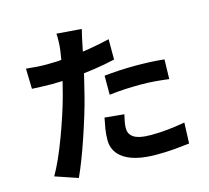

<svg xmlns="http://www.w3.org/2000/svg" viewBox="-119 -949 1238 1139"><g transform="rotate(-15 500.0 -379.5)"><path d="M473.6 -798.4Q468.1 -777.8 462.1 -749Q456.2 -720.1 452.6 -704Q445.6 -669.9 435.4 -620.8Q425.3 -571.6 412.7 -517.1Q400.1 -462.5 386.9 -411.9Q373.9 -359.5 354.9 -297.7Q335.9 -235.8 314.5 -172.4Q293.1 -109.1 271 -51.4Q248.8 6.2 228.2 51.2L89.3 4.1Q111.5 -33.6 136.1 -88.3Q160.6 -143.1 184.1 -206.1Q207.5 -269 228 -331.2Q248.4 -393.4 262.4 -445.6Q272.2 -481.1 280.9 -518.2Q289.6 -555.3 297 -590.3Q304.3 -625.2 309.5 -655.7Q314.7 -686.3 317.7 -708.8Q321.3 -736.8 322 -764.7Q322.7 -792.5 321 -810.2ZM218.5 -648.7Q280 -648.7 345.9 -654.6Q411.7 -660.5 479.1 -671.8Q546.5 -683.1 611.7 -698.3V-573.5Q549.7 -558.9 479.7 -548.9Q409.7 -538.9 341.7 -533.4Q273.8 -527.9 217.3 -527.9Q181.3 -527.9 152.1 -529.3Q122.8 -530.7 96.2 -531.9L92.8 -656.5Q131.9 -652.5 160.1 -650.6Q188.3 -648.7 218.5 -648.7ZM532.6 -495.5Q575.1 -500.1 625.8 -502.9Q676.6 -505.6 725.1 -505.6Q767.8 -505.6 812.3 -503.8Q856.8 -501.9 900.8 -496.9L898 -376.7Q860.6 -381.7 816.4 -385.5Q772.1 -389.3 726 -389.3Q674.7 -389.3 627.3 -386.8Q580 -384.3 532.6 -378.5ZM586.7 -244.1Q581.3 -223.2 577.3 -200.6Q573.3 -177.9 573.3 -161.2Q573.3 -144.5 579.9 -130.6Q586.5 -116.7 601.5 -106.1Q616.6 -95.6 643.3 -89.9Q670.1 -84.2 710.3 -84.2Q760.7 -84.2 812.3 -89.6Q863.9 -94.9 917.7 -104.7L912.8 22.9Q870.7 28.1 820.1 32.5Q769.5 36.9 709.3 36.9Q583.2 36.9 516.6 -4.8Q450.1 -46.4 450.1 -121.7Q450.1 -156.4 455.8 -191.4Q461.6 -226.4 467.8 -255.7Z"/></g></svg>

Font: Noto Sans TC Thin
Style: Regular
Weight: 100
Designer: Ryoko NISHIZUKA 西塚涼子 (kana, bopomofo & ideographs); Paul D. Hunt (Latin, Greek & Cyrillic); Sandoll Communications 산돌커뮤니
Foundry: Adobe
Version: Version 2.004-H2;hotconv 1.0.118;makeotfexe 2.5.65603